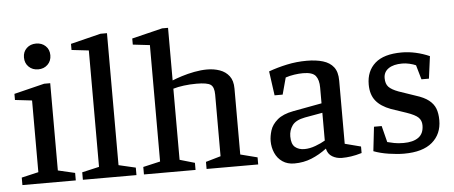

<svg xmlns="http://www.w3.org/2000/svg" viewBox="-50 -844 2297 971"><g transform="rotate(-5 1099.0 -358.5)"><path d="M28 0V-38L114 -58V-422L28 -432V-463L182 -501H213V-58L299 -38V0ZM159 -576Q130 -576 111 -594.5Q92 -613 92 -642Q92 -671 111 -689Q130 -707 159 -707Q188 -707 207 -689Q226 -671 226 -642Q226 -613 207 -594.5Q188 -576 159 -576Z M335 0V-38L422 -58V-649L335 -659V-690L488 -728H521V-58L607 -38V0Z M645 0V-38L732 -58V-649L646 -659V-690L801 -728H831V-461Q850 -469 880 -478.5Q910 -488 944 -494.5Q978 -501 1009 -501Q1044 -501 1073.5 -490.5Q1103 -480 1121 -456.5Q1139 -433 1139 -393V-58L1225 -36V0H963V-36L1039 -58V-371Q1039 -409 1021.5 -421.5Q1004 -434 950 -434Q916 -434 885 -430Q854 -426 831 -419V-58L907 -36V0Z M1408 11Q1373 11 1348 -6Q1323 -23 1310.5 -51.5Q1298 -80 1298 -112Q1298 -137 1307 -166Q1316 -195 1344 -219Q1372 -243 1425 -253L1571 -280V-360Q1571 -399 1555 -419.5Q1539 -440 1491 -440Q1470 -440 1446.5 -436.5Q1423 -433 1402 -426L1379 -341H1338L1321 -464Q1365 -480 1414 -490.5Q1463 -501 1515 -501Q1562 -501 1597 -490.5Q1632 -480 1651 -455.5Q1670 -431 1670 -387V-66L1751 -45V-12Q1721 -3 1696.5 0.5Q1672 4 1650 4Q1623 4 1601 -9Q1579 -22 1573 -50Q1536 -22 1495.5 -5.5Q1455 11 1408 11ZM1465 -57Q1492 -57 1521.5 -68Q1551 -79 1571 -91V-232L1481 -216Q1434 -207 1416.5 -182.5Q1399 -158 1399 -127Q1399 -88 1417.5 -72.5Q1436 -57 1465 -57Z M1965 10Q1931 10 1888 3.5Q1845 -3 1811 -16L1825 -139H1864L1885 -56Q1900 -52 1920 -48Q1940 -44 1967 -44Q2016 -44 2043 -63.5Q2070 -83 2070 -125Q2070 -149 2054.5 -164.5Q2039 -180 1995 -195L1918 -221Q1867 -240 1842 -271.5Q1817 -303 1817 -354Q1817 -422 1861.5 -461.5Q1906 -501 1997 -501Q2032 -501 2068 -493Q2104 -485 2138 -470L2123 -357H2085L2064 -430Q2051 -436 2032 -440.5Q2013 -445 1995 -445Q1950 -445 1925 -427.5Q1900 -410 1900 -379Q1900 -350 1914.5 -334.5Q1929 -319 1964 -306L2049 -277Q2091 -264 2114.5 -245.5Q2138 -227 2147.5 -202.5Q2157 -178 2157 -143Q2157 -73 2108.5 -31.5Q2060 10 1965 10Z"/></g></svg>

Font: Manuale Medium
Style: Regular
Weight: 500
Designer: Eduardo Tunni / Pablo Cosgaya
Foundry: Eduardo Tunni / Pablo Cosgaya
Version: Version 1.002